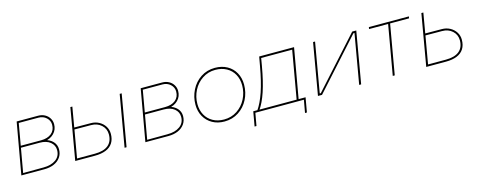

<svg xmlns="http://www.w3.org/2000/svg" viewBox="-31 -1134 4666 1872"><g transform="rotate(-15 2302.5 -198.5)"><path d="M141 -520H358Q395 -520 424.5 -504Q454 -488 470.5 -460.5Q487 -433 487 -401Q487 -345 450 -307.5Q413 -270 356 -263V-275Q410 -262 440 -229.5Q470 -197 470 -152Q470 -105 445.5 -70.5Q421 -36 378.5 -18Q336 0 282 0H49ZM59 -18 278 -19Q355 -19 402.5 -53Q450 -87 450 -149Q450 -198 411 -230Q372 -262 303 -262H109L112 -281H323Q389 -281 428 -312.5Q467 -344 467 -400Q467 -442 435 -471.5Q403 -501 355 -501H147L159 -512L70 -7Z M607 -19H796Q885 -19 931 -56.5Q977 -94 977 -166Q977 -223 936 -260.5Q895 -298 832 -298L656 -299L659 -318L835 -317Q880 -317 917 -297Q954 -277 975.5 -243Q997 -209 997 -167Q997 -112 973 -74.5Q949 -37 903 -18.5Q857 0 793 0H604ZM683 -520H703L667 -312L666 -305L613 0H593ZM1181 -520H1201L1111 0H1091Z M1393 -520H1610Q1647 -520 1676.5 -504Q1706 -488 1722.5 -460.5Q1739 -433 1739 -401Q1739 -345 1702 -307.5Q1665 -270 1608 -263V-275Q1662 -262 1692 -229.5Q1722 -197 1722 -152Q1722 -105 1697.5 -70.5Q1673 -36 1630.5 -18Q1588 0 1534 0H1301ZM1311 -18 1530 -19Q1607 -19 1654.5 -53Q1702 -87 1702 -149Q1702 -198 1663 -230Q1624 -262 1555 -262H1361L1364 -281H1575Q1641 -281 1680 -312.5Q1719 -344 1719 -400Q1719 -442 1687 -471.5Q1655 -501 1607 -501H1399L1411 -512L1322 -7Z M1867 -226Q1867 -304 1901.5 -373Q1936 -442 1999 -483.5Q2062 -525 2142 -525Q2212 -525 2265 -495.5Q2318 -466 2347 -413.5Q2376 -361 2376 -294Q2376 -214 2341 -145.5Q2306 -77 2243 -36Q2180 5 2100 5Q2031 5 1978.5 -24.5Q1926 -54 1896.5 -106.5Q1867 -159 1867 -226ZM2356 -292Q2356 -354 2329.5 -402.5Q2303 -451 2254 -478Q2205 -505 2141 -505Q2068 -505 2010 -466.5Q1952 -428 1919.5 -364.5Q1887 -301 1887 -228Q1887 -166 1913.5 -117.5Q1940 -69 1988.5 -42Q2037 -15 2101 -15Q2175 -15 2233 -53.5Q2291 -92 2323.5 -155.5Q2356 -219 2356 -292Z M2917 -501H2604L2591 -425Q2565 -275 2531 -173.5Q2497 -72 2454 -13H2433Q2477 -75 2511.5 -176Q2546 -277 2572 -425L2589 -520H2941L2851 -9H2831ZM2395 -19H2923L2897 128H2878L2901 0H2411L2388 128H2369Z M3133 -520H3153L3066 -19H3077L3528 -520H3569L3479 0H3459L3546 -501H3535L3084 0H3043Z M3696 -520H4100L4097 -501H3693ZM3818 0H3798L3887 -510H3907Z M4150 -19H4339Q4428 -19 4474 -56.5Q4520 -94 4520 -166Q4520 -223 4479 -260.5Q4438 -298 4375 -298L4199 -299L4202 -318L4378 -317Q4423 -317 4460 -297Q4497 -277 4518.5 -243Q4540 -209 4540 -167Q4540 -112 4516 -74.5Q4492 -37 4446 -18.5Q4400 0 4336 0H4147ZM4226 -520H4246L4210 -312L4209 -305L4156 0H4136Z"/></g></svg>

Font: Fixel Italic Variable Display Thin
Style: Italic
Weight: 100
Italic angle: -10°
Designer: AlfaBravo + MacPaw
Foundry: Kyrylo Tkachov, Marchela Mozhyna, Serhii Makarenko, Maria Weinstein, Zakhar Kryvoshyya
Version: Version 1.210;Glyphs 3.2 (3217)